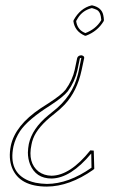

<svg xmlns="http://www.w3.org/2000/svg" viewBox="-20 -459 445 709"><path d="M363.8 -384.8 362.8 -380.9Q340.3 -343.3 297.4 -327.1H293.5Q255.9 -343.3 251 -380.9L252 -384.8Q276.4 -428.7 317.4 -439H321.3Q355.5 -431.2 361.3 -403.3Q363.3 -394.5 363.8 -384.8ZM170.4 189.9Q239.3 189 313.5 96.2L326.2 97.2L328.1 164.1L324.2 168Q236.3 229.5 153.3 230Q52.2 230 24.4 160.6Q10.7 125 20 79.1Q36.1 3.9 129.4 -58.6Q141.1 -66.4 159.7 -78.1Q208 -109.4 222.2 -127.9Q247.6 -163.1 255.9 -201.2L265.1 -245.1Q268.6 -254.4 280.3 -254.9Q291.5 -252.9 291 -245.1L281.2 -199.2Q264.6 -122.1 219.2 -73.2Q201.7 -54.7 180.2 -38.1Q118.2 9.8 102.1 53.7Q98.1 64.5 96.2 75.2Q82 142.1 122.1 174.3Q142.6 189.5 170.4 189.9ZM354 -385.3Q352.1 -415.5 336.9 -422.9Q329.6 -426.3 319.3 -429.2Q285.6 -420.9 268.1 -393.1Q264.6 -387.2 261.2 -381.3Q265.1 -351.6 289.6 -339.4Q293 -337.9 295.4 -336.9Q333.5 -351.6 352.5 -382.3Q353.5 -384.3 354 -385.3ZM170.4 200.2Q112.3 200.2 90.8 147.5Q83 127 83 104Q83.5 88.4 86.4 72.8Q98.6 16.1 157.7 -32.7Q165.5 -39.1 173.8 -45.9Q248 -102.5 268.1 -186Q269.5 -192.9 271.5 -201.2Q272.9 -208.5 275.9 -223.4Q278.8 -238.3 280.3 -245.1Q275.4 -245.1 274.9 -243.2L265.6 -198.7Q256.3 -157.7 230.5 -122.1Q213.9 -101.1 165 -69.3Q83 -17.6 54.2 24.9Q36.6 51.8 29.8 81.1Q9.8 176.3 85.4 208Q98.1 212.9 111.3 215.8Q131.3 219.7 153.3 220.2Q233.4 219.7 317.9 160.2L316.9 107.9Q240.7 199.2 170.4 200.2Z"/></svg>

Font: Linux Biolinum Outline O
Style: Italic
Weight: 400
Italic angle: -12°
Designer: Philipp H. Poll
Foundry: Philipp H. Poll
Version: Version 0.6.2